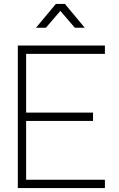

<svg xmlns="http://www.w3.org/2000/svg" viewBox="-20 -950 600 970"><path d="M162 -810 262 -930H308L408 -810H358L285 -895L212 -810ZM70 0V-720H510V-678H112V-381H450V-339H112V-42H510V0Z"/></svg>

Font: Vela Sans GX ExtLt
Style: Regular
Weight: 200
Designer: Principal design: Mikhail Sharanda - project Manrope.
Design modification: Ravid Balaliev
Foundry: Mikhail Sharanda
Version: Version 1.001